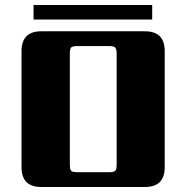

<svg xmlns="http://www.w3.org/2000/svg" viewBox="-20 -747 745 767"><path d="M114 -669V-727H588V-669ZM638 -543V-79Q638 0 559 0H145Q66 0 66 -79V-543Q66 -622 145 -622H559Q638 -622 638 -543ZM446 -90V-532Q446 -552 440 -557.5Q434 -563 415 -563H290Q270 -563 264.5 -557.5Q259 -552 259 -532V-90Q259 -70 264.5 -64.5Q270 -59 290 -59H415Q434 -59 440 -64.5Q446 -70 446 -90Z"/></svg>

Font: Sarpanch ExtraBold
Style: Regular
Weight: 800
Designer: Manushi Parikh (Devanagari and Latin), Jyotish Sonowal (Devanagari)
Foundry: Indian Type Foundry
Version: Version 2.004;PS 1.0;hotconv 1.0.78;makeotf.lib2.5.61930; tt